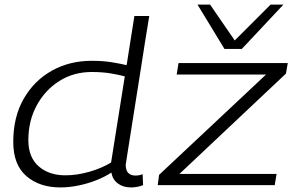

<svg xmlns="http://www.w3.org/2000/svg" viewBox="-20 -810 1291 840"><path d="M553 10Q519 10 496 -7Q473 -24 467 -55Q440 -37 402.5 -22Q365 -7 324 1.5Q283 10 244 10Q153 10 95.5 -39.5Q38 -89 38 -189Q38 -298 83.5 -377.5Q129 -457 206.5 -500.5Q284 -544 381 -544Q430 -544 467 -538Q504 -532 534 -525L568 -740H633Q626 -701 616.5 -639Q607 -577 595.5 -504.5Q584 -432 572.5 -359.5Q561 -287 551.5 -226.5Q542 -166 536 -128.5Q530 -91 530 -89Q530 -42 573 -42Q590 -42 604 -48L606 0Q581 10 553 10ZM266 -43Q317 -43 371 -58.5Q425 -74 466 -99L526 -476Q499 -483 463.5 -489Q428 -495 381 -495Q302 -495 239.5 -455.5Q177 -416 140.5 -348.5Q104 -281 104 -197Q104 -122 149 -82.5Q194 -43 266 -43ZM670 0 676 -45 1144 -484H753L761 -534H1239L1231 -488L765 -49H1190L1182 0ZM1220 -790 1038 -596H962L844 -790H899L1007 -633L1164 -790Z"/></svg>

Font: Georama Expanded Light
Style: Italic
Weight: 300
Width: 7
Italic angle: -9°
Designer: Jean-Baptiste Levee
Foundry: Production Type
Version: Version 1.000